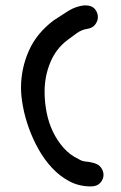

<svg xmlns="http://www.w3.org/2000/svg" viewBox="-20 -626 442 700"><path d="M286.1 -606.4H292Q314.5 -606.4 325.7 -593.3Q336.9 -580.1 336.9 -563.5Q336.9 -549.8 327.1 -536.6Q317.4 -523.4 296.9 -520.5Q277.3 -517.6 259.8 -504.9Q242.2 -492.2 226.6 -480.5Q184.6 -449.2 163.6 -398.9Q142.6 -348.6 142.6 -292Q142.6 -253.9 149.9 -216.3Q157.2 -178.7 172.9 -146Q188.5 -113.3 211.9 -86.9Q235.4 -60.5 266.6 -45.9Q279.3 -38.1 292.5 -37.1Q305.7 -36.1 320.3 -32.2Q339.8 -27.3 348.6 -14.6Q357.4 -2 357.4 11.7Q357.4 27.3 345.7 40.5Q334 53.7 311.5 53.7Q268.6 53.7 233.4 35.2Q198.2 16.6 169.9 -13.7Q141.6 -43.9 120.1 -82.5Q98.6 -121.1 84.5 -161.1Q70.3 -201.2 63.5 -238.8Q56.6 -276.4 56.6 -305.7Q56.6 -376 85 -440.4Q113.3 -504.9 175.8 -551.8Q202.1 -569.3 228.5 -585.9Q254.9 -602.5 286.1 -606.4Z"/></svg>

Font: Single Day
Style: Regular
Weight: 400
Designer: DXKorea
Foundry: DXKorea
Version: Version 1.00